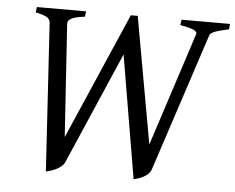

<svg xmlns="http://www.w3.org/2000/svg" viewBox="-48 -671 910 742"><g transform="rotate(5 407.5 -300.0)"><path d="M813 -594.2Q798.8 -590.8 786.1 -587.9Q773.4 -585 763.7 -581.5Q753.9 -578.1 747.3 -574Q740.7 -569.8 738.8 -564L563 -28.8Q559.1 -18.1 550.5 -10.3Q542 -2.4 532 2.7Q522 7.8 512 10.7Q502 13.7 496.1 15.1L415.5 -461.9L228 -28.8Q223.1 -17.6 213.4 -10Q203.6 -2.4 192.9 2.7Q182.1 7.8 171.9 10.7Q161.6 13.7 155.8 15.1L120.1 -560.1Q119.1 -572.3 106.9 -580.1Q94.7 -587.9 63 -594.2L65.9 -615.2H256.8L253.9 -594.2Q232.4 -591.8 219.2 -588.1Q206.1 -584.5 199 -580.1Q191.9 -575.7 189.7 -570.6Q187.5 -565.4 188 -560.1L216.8 -124L430.2 -615.2H457L544.9 -124L688 -564Q689.9 -569.8 685.8 -574.2Q681.6 -578.6 672.9 -582Q664.1 -585.4 651.6 -588.4Q639.2 -591.3 624 -594.2L627 -615.2H814.9Z"/></g></svg>

Font: Gentium Plus Eur
Style: Italic
Weight: 400
Italic angle: -8°
Designer: J. Victor Gaultney, Annie Olsen, Iska Routamaa, Becca Hirsbrunner
Foundry: SIL International
Version: Version 5.000